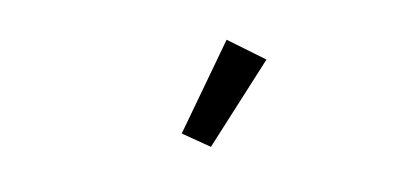

<svg xmlns="http://www.w3.org/2000/svg" viewBox="-34 -773 692 327"><g transform="rotate(-10 312.5 -609.5)"><path d="M310 -522 265 -553 368 -697 429 -652Z"/></g></svg>

Font: Inconsolata Expanded
Style: Regular
Weight: 400
Width: 7
Monospace: yes
Designer: Raph Levien, Cyreal, Brenton Simpson
Foundry: Raph Levien, Cyreal, Google
Version: Version 3.100; ttfautohint (v1.8.4.7-5d5b)